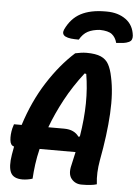

<svg xmlns="http://www.w3.org/2000/svg" viewBox="-62 -991 757 1048"><g transform="rotate(5 316.5 -467.5)"><path d="M341 -778Q317 -778 298.5 -780Q280 -782 266 -789Q246 -801 256 -825Q285 -888 338 -916Q391 -944 472 -944H480Q542 -944 584.5 -913.5Q627 -883 633 -825Q635 -799 616 -790Q601 -783 584 -781Q567 -779 546 -778Q538 -808 518 -824Q498 -840 451 -841Q411 -838 385 -824Q359 -810 341 -778ZM156 0Q144 4 129 6.5Q114 9 101 9Q51 9 36 -23Q21 -55 32 -121Q36 -144 40 -166Q20 -170 17 -199.5Q14 -229 22 -264L29 -287H71Q113 -419 180.5 -524.5Q248 -630 328 -702Q342 -705 358 -707.5Q374 -710 390 -710Q440 -710 468.5 -697.5Q497 -685 511.5 -658.5Q526 -632 534 -591Q553 -506 546.5 -390Q540 -274 513 -131Q507 -97 505.5 -65Q504 -33 508 0Q480 9 425 9Q390 9 369 -17Q348 -43 361 -93Q370 -130 377 -165H180Q169 -120 163.5 -78.5Q158 -37 156 0ZM303 -287Q333 -287 353.5 -277Q374 -267 385 -250L393 -252Q409 -351 410 -434.5Q411 -518 398 -595L389 -597Q330 -521 287.5 -442Q245 -363 217 -287Z"/></g></svg>

Font: Recursive Mn Csl St
Style: Bold Italic
Weight: 700
Italic angle: -15°
Monospace: yes
Version: Version 1.079;hotconv 1.0.112;makeotfexe 2.5.65598; ttfautoh